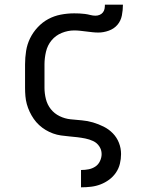

<svg xmlns="http://www.w3.org/2000/svg" viewBox="-20 -585 640 820"><path d="M326 215V141H327Q343 141 358.5 138Q374 135 387 126.5Q400 118 407 103Q414 88 414 73Q414 55 404 40Q394 25 378 17.5Q362 10 344.5 6.5Q327 3 310 1Q293 -1 275.5 -2.5Q258 -4 240.5 -6.5Q223 -9 206.5 -15Q190 -21 175 -30Q160 -39 147 -51Q134 -63 124 -77.5Q114 -92 106.5 -108Q99 -124 94.5 -140.5Q90 -157 88.5 -174.5Q87 -192 87 -210V-310Q87 -339 91.5 -367.5Q96 -396 108.5 -421.5Q121 -447 141 -468.5Q161 -490 186 -503.5Q211 -517 239.5 -522.5Q268 -528 297 -528Q308 -528 319.5 -527.5Q331 -527 342.5 -525.5Q354 -524 365.5 -521Q377 -518 388 -518Q397 -518 405.5 -521.5Q414 -525 419.5 -532Q425 -539 426.5 -547.5Q428 -556 428 -565H505Q505 -542 500.5 -519Q496 -496 481.5 -479Q467 -462 444.5 -454Q422 -446 400 -446Q387 -446 374 -447.5Q361 -449 348.5 -450.5Q336 -452 323 -453.5Q310 -455 297 -455Q270 -455 244 -444.5Q218 -434 200.5 -413Q183 -392 176.5 -364.5Q170 -337 170 -310V-210Q170 -186 176 -162Q182 -138 197 -119Q212 -100 234.5 -89Q257 -78 281.5 -75.5Q306 -73 330 -71Q354 -69 377.5 -62Q401 -55 423 -44Q445 -33 462 -15.5Q479 2 488 25Q497 48 497 73Q497 94 492 114.5Q487 135 475 152.5Q463 170 446 182.5Q429 195 409.5 202.5Q390 210 369 212.5Q348 215 327 215Z"/></svg>

Font: Iosevka Etoile
Style: Regular
Weight: 400
Designer: Belleve Invis
Foundry: Belleve Invis
Version: Version 33.2.4